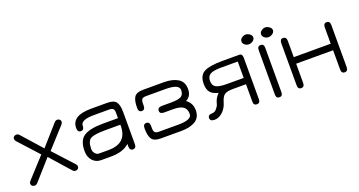

<svg xmlns="http://www.w3.org/2000/svg" viewBox="-39 -1125 3123 1669"><g transform="rotate(-20 1523.0 -290.5)"><path d="M471.7 -42Q482.4 -31.2 482.4 -18.1Q482.4 -4.9 473.1 2.9Q463.9 10.7 450.7 10.7Q437.5 10.7 425.8 -1L262.7 -185.5L98.6 -1Q86.9 10.7 73.2 10.7Q59.6 10.7 50.3 2.9Q41 -4.9 41 -18.1Q41 -31.2 51.8 -42L218.8 -224.6L51.8 -408.2Q41 -420.9 41 -433.1Q41 -445.3 50.3 -453.1Q59.6 -460.9 73.2 -460.9Q86.9 -460.9 98.6 -449.2L262.7 -264.6L425.8 -449.2Q437.5 -460.9 450.7 -460.9Q463.9 -460.9 473.1 -453.1Q482.4 -445.3 482.4 -433.1Q482.4 -420.9 471.7 -408.2L304.7 -224.6Z M814.5 -232.4Q710.9 -232.4 676.8 -212.4Q642.6 -192.4 642.6 -118.2Q642.6 -95.7 658.2 -78.1Q673.8 -60.5 691.4 -60.5H782.2Q953.1 -60.5 953.1 -222.7V-232.4ZM814.5 -293H953.1V-341.8Q953.1 -369.1 942.9 -379.4Q932.6 -389.6 904.3 -389.6H766.6Q642.6 -389.6 642.6 -335.9Q642.6 -296.9 612.3 -296.9Q582 -296.9 582 -335.9Q582 -450.2 759.8 -450.2H911.1Q970.7 -450.2 992.2 -421.9Q1013.7 -393.6 1013.7 -325.2V-30.3Q1013.7 6.8 983.4 6.8Q953.1 6.8 953.1 -32.2V-54.7Q895.5 0 782.2 0H691.4Q643.6 0 612.8 -33.7Q582 -67.4 582 -123Q582 -222.7 638.2 -257.8Q694.3 -293 814.5 -293Z M1347.7 -202.1Q1307.6 -202.1 1307.6 -230.5Q1307.6 -262.7 1347.7 -262.7H1431.6Q1500 -262.7 1526.4 -277.8Q1552.7 -293 1552.7 -335.9Q1552.7 -389.6 1427.7 -389.6H1249Q1219.7 -389.6 1210 -378.4Q1200.2 -367.2 1200.2 -336.9V-319.3Q1200.2 -280.3 1169.9 -280.3Q1139.6 -280.3 1139.6 -319.3Q1139.6 -390.6 1161.1 -420.4Q1182.6 -450.2 1242.2 -450.2H1434.6Q1513.7 -450.2 1563 -420.4Q1612.3 -390.6 1612.3 -323.2Q1612.3 -255.9 1559.6 -230.5Q1612.3 -194.3 1612.3 -127Q1612.3 -59.6 1563 -29.8Q1513.7 0 1434.6 0H1242.2Q1182.6 0 1161.1 -29.8Q1139.6 -59.6 1139.6 -130.9Q1139.6 -169.9 1169.9 -169.9Q1200.2 -169.9 1200.2 -130.9V-113.3Q1200.2 -83 1210 -71.8Q1219.7 -60.5 1249 -60.5H1427.7Q1551.8 -60.5 1551.8 -114.3Q1551.8 -161.1 1522.5 -181.6Q1493.2 -202.1 1431.6 -202.1Z M1944.3 -399.4Q1872.1 -399.4 1843.8 -381.8Q1815.4 -364.3 1815.4 -322.3Q1815.4 -280.3 1844.7 -264.2Q1874 -248 1944.3 -248H2099.6V-399.4ZM1850.6 -200.2Q1796.9 -212.9 1775.9 -240.7Q1754.9 -268.6 1754.9 -316.4Q1754.9 -396.5 1806.6 -423.3Q1858.4 -450.2 1976.6 -450.2H2131.8Q2160.2 -450.2 2160.2 -412.1V-27.3Q2160.2 6.8 2129.9 6.8Q2099.6 6.8 2099.6 -27.3V-189.5H1975.6Q1921.9 -189.5 1899.4 -172.4Q1877 -155.3 1863.3 -107.4Q1849.6 -58.6 1814.5 -25.4Q1779.3 7.8 1738.3 7.8Q1697.3 7.8 1697.3 -22.5Q1697.3 -52.7 1737.3 -52.7Q1760.7 -52.7 1778.8 -73.7Q1796.9 -94.7 1801.8 -112.3L1805.7 -126Q1817.4 -168.9 1850.6 -200.2Z M2279.8 -583.5Q2298.8 -570.3 2298.8 -551.8Q2298.8 -533.2 2280.8 -520Q2262.7 -506.8 2243.2 -506.8Q2223.6 -506.8 2206.5 -519.5Q2189.5 -532.2 2189.5 -551.8Q2189.5 -571.3 2207.5 -584Q2225.6 -596.7 2243.2 -596.7Q2260.7 -596.7 2279.8 -583.5ZM2461.4 -583.5Q2480.5 -570.3 2480.5 -551.8Q2480.5 -533.2 2462.4 -520Q2444.3 -506.8 2424.8 -506.8Q2405.3 -506.8 2388.2 -519.5Q2371.1 -532.2 2371.1 -551.8Q2371.1 -571.3 2389.2 -584Q2407.2 -596.7 2424.8 -596.7Q2442.4 -596.7 2461.4 -583.5ZM2304.7 -19.5V-429.7Q2304.7 -466.8 2335 -466.8Q2365.2 -466.8 2365.2 -429.7V-19.5Q2365.2 16.6 2335 16.6Q2304.7 16.6 2304.7 -19.5Z M2570.3 -30.3Q2570.3 6.8 2540 6.8Q2509.8 6.8 2509.8 -30.3V-418.9Q2509.8 -457 2538.1 -457Q2570.3 -457 2570.3 -418.9V-268.6H2912.1V-418.9Q2912.1 -457 2942.4 -457Q2972.7 -457 2972.7 -418.9V-30.3Q2972.7 6.8 2942.4 6.8Q2912.1 6.8 2912.1 -30.3V-208H2570.3Z"/></g></svg>

Font: Jura
Style: Medium
Weight: 500
Version: Version 2.6.1